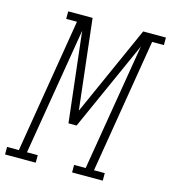

<svg xmlns="http://www.w3.org/2000/svg" viewBox="-152 -824 814 913"><g transform="rotate(15 254.5 -367.5)"><path d="M-43 0V-37H15L124 -698H71V-735H191L242 -292L440 -735H552V-698H494L385 -37H438V0H287V-37H344L448 -663L250 -221H210L159 -663L55 -37H108V0Z"/></g></svg>

Font: Iosevka Curly Slab XLtObl
Style: Regular
Weight: 200
Italic angle: -9°
Monospace: yes
Designer: Belleve Invis
Foundry: Belleve Invis
Version: Version 11.1.0; ttfautohint (v1.8.3)